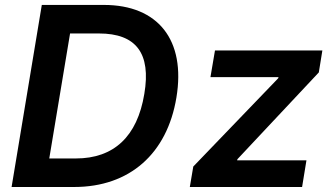

<svg xmlns="http://www.w3.org/2000/svg" viewBox="-20 -747 1327 767"><path d="M276.3 0C497.9 0 647.7 -133.2 684.7 -357.2C723 -587 611.5 -727.3 394.9 -727.3H147L26.3 0ZM176.8 -114 259.9 -613.3H375.4C523.1 -613.3 584.2 -534.8 556.5 -371.8C528.4 -201 434.3 -114 283 -114ZM738.3 0H1186.8L1204.2 -106.5H927.2L928.6 -111.2L1253.6 -457.7L1267.8 -545.5H838.8L820.7 -438.9H1092.7L1091.3 -434.3L752.1 -81.7Z"/></svg>

Font: Margiela Sans Semi Bold
Style: Italic
Weight: 600
Italic angle: -9.39999°
Designer: Stefan Endress, Andreas Faust
Version: Version 1.100;FEAKit 1.0